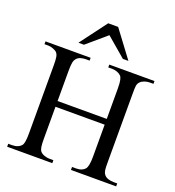

<svg xmlns="http://www.w3.org/2000/svg" viewBox="-156 -1011 1035 1134"><g transform="rotate(20 361.5 -444.5)"><path d="M418.5 0V-18.6H442.9Q483.4 -18.6 501.5 -42.5Q506.8 -49.8 510.5 -68.4Q514.2 -86.9 514.2 -117.7V-319.3H205.1V-117.7Q205.1 -84 208 -66.9Q210.9 -49.8 217.8 -41.5Q226.1 -31.2 243.2 -24.9Q260.3 -18.6 277.3 -18.6H301.3V0H17.6V-18.6H41.5Q80.6 -18.6 100.1 -42.5Q111.8 -58.1 111.8 -117.7V-545.4Q111.8 -563 111.1 -575.4Q110.4 -587.9 108.9 -596.7Q107.4 -605.5 104.7 -611.6Q102.1 -617.7 98.1 -622.6Q94.7 -627 88.1 -630.9Q81.5 -634.8 73.5 -637.9Q65.4 -641.1 57.1 -642.8Q48.8 -644.5 41.5 -644.5H17.6V-662.1H301.3V-644.5H277.3Q260.7 -644.5 245.6 -639.9Q230.5 -635.3 220.2 -623.5Q216.8 -619.6 213.9 -614Q210.9 -608.4 209 -599.4Q207 -590.3 206.1 -577.4Q205.1 -564.5 205.1 -545.4V-355.5H514.2V-545.4Q514.2 -581.5 510.3 -599.1Q506.3 -616.7 499.5 -623.5Q489.7 -633.3 474.6 -638.9Q459.5 -644.5 442.9 -644.5H418.5V-662.1H702.6V-644.5H678.7Q664.1 -644.5 647.9 -639.2Q631.8 -633.8 621.6 -623.5Q616.2 -617.7 613.3 -612.1Q610.4 -606.4 608.9 -598.1Q607.4 -589.8 607.2 -577.4Q606.9 -564.9 606.9 -545.4V-117.7Q606.9 -101.6 607.2 -89.8Q607.4 -78.1 608.6 -69.3Q609.9 -60.5 612.3 -54.2Q614.7 -47.9 618.7 -42.5Q627.4 -29.8 644.5 -24.2Q661.6 -18.6 678.7 -18.6H702.6V0ZM482.4 -721.2 359.9 -825.7 237.8 -721.2H203.1L329.1 -889.2H391.6L517.1 -721.2Z"/></g></svg>

Font: Doulos SIL
Style: Regular
Weight: 400
Designer: Walt Agee, Victor Gaultney, Peter Martin, Debbi Hosken
Foundry: SIL International
Version: Version 4.110; 2011; Maintenance release